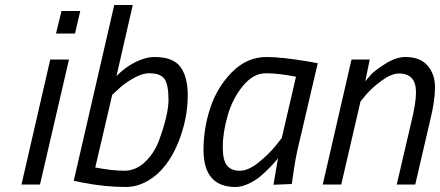

<svg xmlns="http://www.w3.org/2000/svg" viewBox="-20 -738 1760 768"><path d="M66 0 181 -500H256L140 0ZM204 -604 226 -694H301L280 -604Z M598 -510Q673 -510 702 -470Q731 -430 731 -357Q731 -262 693 -168Q649 -60 572 -15Q528 10 484 10Q400 10 308 -8L275 -15L437 -718H511L446 -434Q495 -483 552 -502Q576 -510 598 -510ZM361 -68Q431 -55 477 -55Q523 -55 560 -90Q597 -125 616 -176Q654 -280 654 -339Q654 -398 638.5 -421.5Q623 -445 576 -445Q548 -445 511 -423.5Q474 -402 452 -380L429 -359Z M922 10Q794 10 794 -139Q794 -222 820.5 -304.5Q847 -387 907 -448.5Q967 -510 1046 -510Q1107 -510 1213 -492L1251 -485L1175 -160Q1161 -104 1151 -28L1147 -2L1074 1Q1088 -85 1092 -106Q1087 -97 1062.5 -71.5Q1038 -46 1019 -30.5Q1000 -15 973 -2.5Q946 10 922 10ZM1164 -431Q1094 -445 1043.5 -445Q993 -445 951 -393.5Q909 -342 890 -273.5Q871 -205 871 -151Q871 -97 888 -76Q905 -55 939 -55Q973 -55 1013.5 -87.5Q1054 -120 1081 -153L1107 -186Z M1602 -510Q1660 -510 1690 -476Q1720 -442 1720 -388Q1720 -334 1700 -254L1641 0H1567L1625 -249Q1644 -325 1644 -369Q1644 -444 1576 -444Q1546 -444 1507.5 -416Q1469 -388 1445 -360L1422 -332L1345 0H1271L1386 -500H1459L1441 -413Q1450 -424 1464.5 -440Q1479 -456 1521.5 -483Q1564 -510 1602 -510Z"/></svg>

Font: TitilliumWebItalic
Style: Italic
Weight: 400
Italic angle: -13°
Version: Version 1.001;PS 57.000;hotconv 1.0.70;makeotf.lib2.5.55311